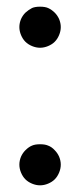

<svg xmlns="http://www.w3.org/2000/svg" viewBox="-20 -774 240 575"><path d="M43 -717Q48 -728 56 -736Q66 -745 76 -750Q85 -754 100 -754Q115 -754 124 -750Q135 -745 144 -736Q152 -728 157 -717Q162 -705 162 -693Q162 -681 157 -669Q152 -657 144 -649Q136 -641 124 -636Q112 -631 100 -631Q88 -631 76 -636Q64 -641 56 -649Q48 -657 43 -669Q38 -681 38 -693Q38 -705 43 -717ZM43 -305Q48 -316 56 -324Q66 -334 76 -338Q85 -342 100 -342Q115 -342 124 -338Q135 -334 144 -324Q152 -316 157 -305Q162 -293 162 -281Q162 -269 157 -257Q152 -245 144 -237Q136 -229 124 -224Q112 -219 100 -219Q88 -219 76 -224Q64 -229 56 -237Q48 -245 43 -257Q38 -269 38 -281Q38 -293 43 -305Z"/></svg>

Font: DSEG14 Modern
Style: Light
Weight: 300
Designer: Keshikan(Twitter:@keshinomi_88pro)
Version: Version 0.46